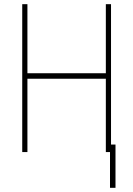

<svg xmlns="http://www.w3.org/2000/svg" viewBox="-20 -731 640 923"><path d="M513.7 0H488.8V-352.5H111.8V0H86.9V-710.9H111.8V-378.9H488.8V-710.9H513.7ZM535.2 171.9H508.8V-36.1H535.2Z"/></svg>

Font: Roboto Mono Thin
Style: Regular
Weight: 250
Designer: Google
Version: Version 2.000985; 2015; ttfautohint (v1.3)